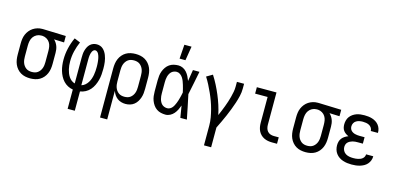

<svg xmlns="http://www.w3.org/2000/svg" viewBox="-82 -1280 4163 2020"><g transform="rotate(15 2000.0 -269.5)"><path d="M246 8Q219 8 192.5 2.5Q166 -3 143 -16.5Q120 -30 102.5 -50.5Q85 -71 74.5 -95.5Q64 -120 60 -146.5Q56 -173 56 -200V-320Q56 -346 59.5 -371.5Q63 -397 73 -420.5Q83 -444 99.5 -464.5Q116 -485 137.5 -499Q159 -513 184 -520.5Q209 -528 235 -528H250L494 -520V-450L384 -454Q398 -441 408 -425.5Q418 -410 424.5 -392.5Q431 -375 433.5 -356.5Q436 -338 436 -320V-200Q436 -173 432 -146.5Q428 -120 417.5 -95.5Q407 -71 389.5 -50.5Q372 -30 349 -16.5Q326 -3 299.5 2.5Q273 8 246 8ZM246 -62Q263 -62 279.5 -66Q296 -70 309.5 -80Q323 -90 333 -104Q343 -118 348.5 -134Q354 -150 356 -166.5Q358 -183 358 -200V-320Q358 -344 354 -367.5Q350 -391 337.5 -411Q325 -431 304 -443.5Q283 -456 259 -458H242Q217 -458 194.5 -446Q172 -434 158 -414Q144 -394 139 -369.5Q134 -345 134 -320V-200Q134 -183 136 -166.5Q138 -150 143.5 -134Q149 -118 159 -104Q169 -90 182.5 -80Q196 -70 212.5 -66Q229 -62 246 -62Z M711 215V5Q681 0 654.5 -14Q628 -28 607.5 -50Q587 -72 573 -99Q559 -126 550.5 -155Q542 -184 538.5 -214Q535 -244 535 -274Q535 -337 549.5 -399.5Q564 -462 591 -520L656 -493Q633 -441 620 -386Q607 -331 607 -274Q607 -253 609 -232Q611 -211 616 -190Q621 -169 628.5 -149.5Q636 -130 648 -112Q660 -94 676.5 -81Q693 -68 714 -62V-343Q714 -363 715.5 -383Q717 -403 722.5 -422.5Q728 -442 737 -460Q746 -478 760.5 -492Q775 -506 794 -513Q813 -520 833 -520Q852 -520 869.5 -514Q887 -508 901 -495.5Q915 -483 925 -467.5Q935 -452 942 -434.5Q949 -417 953.5 -399Q958 -381 960.5 -363Q963 -345 964 -326.5Q965 -308 965 -289Q965 -258 962.5 -226.5Q960 -195 952 -164.5Q944 -134 930.5 -105.5Q917 -77 896.5 -53.5Q876 -30 848 -15Q820 0 789 5V215ZM786 -62Q808 -68 825.5 -83Q843 -98 855 -117Q867 -136 874.5 -157.5Q882 -179 886 -201Q890 -223 891.5 -245.5Q893 -268 893 -291Q893 -302 892.5 -314Q892 -326 891 -337.5Q890 -349 888.5 -361Q887 -373 884.5 -384.5Q882 -396 878.5 -407Q875 -418 869.5 -428.5Q864 -439 854.5 -447Q845 -455 833 -455Q822 -455 813.5 -447Q805 -439 800.5 -429.5Q796 -420 793 -409Q790 -398 788.5 -387Q787 -376 786.5 -365Q786 -354 786 -343Z M1064 215V-320Q1064 -347 1068 -373.5Q1072 -400 1082.5 -424.5Q1093 -449 1110.5 -469.5Q1128 -490 1151 -503.5Q1174 -517 1200.5 -522.5Q1227 -528 1254 -528Q1281 -528 1307.5 -522.5Q1334 -517 1357 -503.5Q1380 -490 1397.5 -469.5Q1415 -449 1425.5 -424.5Q1436 -400 1440 -373.5Q1444 -347 1444 -320V-200Q1444 -175 1441.5 -150.5Q1439 -126 1431 -102.5Q1423 -79 1410 -58Q1397 -37 1377.5 -21.5Q1358 -6 1334 1Q1310 8 1285 8Q1261 8 1238 1.5Q1215 -5 1196 -19Q1177 -33 1163.5 -53Q1150 -73 1142 -96V215ZM1254 -62Q1271 -62 1287.5 -66Q1304 -70 1317.5 -80Q1331 -90 1341 -104Q1351 -118 1356.5 -134Q1362 -150 1364 -166.5Q1366 -183 1366 -200V-320Q1366 -337 1364 -353.5Q1362 -370 1356.5 -386Q1351 -402 1341 -416Q1331 -430 1317.5 -440Q1304 -450 1287.5 -454Q1271 -458 1254 -458Q1237 -458 1220.5 -454Q1204 -450 1190.5 -440Q1177 -430 1167 -416Q1157 -402 1151.5 -386Q1146 -370 1144 -353.5Q1142 -337 1142 -320V-200Q1142 -183 1144 -166.5Q1146 -150 1151.5 -134Q1157 -118 1167 -104Q1177 -90 1190.5 -80Q1204 -70 1220.5 -66Q1237 -62 1254 -62Z M1720 8Q1695 8 1669.5 2Q1644 -4 1623 -18.5Q1602 -33 1587 -54.5Q1572 -76 1563 -100Q1554 -124 1551 -149Q1548 -174 1548 -200V-320Q1548 -346 1551 -371Q1554 -396 1563 -420Q1572 -444 1587 -465.5Q1602 -487 1623 -501.5Q1644 -516 1669.5 -522Q1695 -528 1720 -528Q1746 -528 1769.5 -516.5Q1793 -505 1810 -485.5Q1827 -466 1838.5 -443Q1850 -420 1859 -396Q1864 -427 1869 -458Q1874 -489 1879 -520H1950Q1937 -456 1924.5 -391.5Q1912 -327 1898 -263Q1913 -198 1925.5 -132Q1938 -66 1952 0H1881Q1876 -32 1870.5 -64Q1865 -96 1860 -128V-129Q1851 -104 1839.5 -80.5Q1828 -57 1811 -37Q1794 -17 1770 -4.5Q1746 8 1720 8ZM1720 -62Q1736 -62 1750 -69.5Q1764 -77 1774 -89Q1784 -101 1791 -115Q1798 -129 1804 -143.5Q1810 -158 1814.5 -173Q1819 -188 1823 -203Q1827 -218 1830.5 -233Q1834 -248 1837 -264Q1833 -283 1828 -303Q1823 -323 1817 -342.5Q1811 -362 1804 -380.5Q1797 -399 1786 -416Q1775 -433 1757.5 -445.5Q1740 -458 1720 -458Q1705 -458 1689.5 -452.5Q1674 -447 1663 -436.5Q1652 -426 1644.5 -411.5Q1637 -397 1633 -382Q1629 -367 1627.5 -351.5Q1626 -336 1626 -320V-200Q1626 -184 1627.5 -168.5Q1629 -153 1633 -138Q1637 -123 1644.5 -108.5Q1652 -94 1663 -83.5Q1674 -73 1689.5 -67.5Q1705 -62 1720 -62ZM1712 -600 1723 -754H1801L1776 -600Z M2196 215V0Q2196 -44 2188.5 -87Q2181 -130 2170 -172Q2159 -214 2144 -255Q2129 -296 2111 -336Q2093 -376 2073 -415Q2053 -454 2030 -490L2095 -528Q2124 -483 2148.5 -435Q2173 -387 2194 -337Q2215 -287 2231.5 -236Q2248 -185 2259 -132Q2271 -159 2282 -186Q2293 -213 2303.5 -240.5Q2314 -268 2323 -296Q2332 -324 2339.5 -352.5Q2347 -381 2352.5 -410Q2358 -439 2358 -468V-520H2436V-468Q2436 -426 2426.5 -385.5Q2417 -345 2404 -305.5Q2391 -266 2376 -227.5Q2361 -189 2344.5 -150.5Q2328 -112 2310 -74.5Q2292 -37 2274 0V215Z M2934 0H2880Q2857 0 2834.5 -4Q2812 -8 2791.5 -18Q2771 -28 2755 -44Q2739 -60 2729 -80.5Q2719 -101 2715 -123.5Q2711 -146 2711 -169V-450H2575V-520H2789V-169Q2789 -150 2794 -131Q2799 -112 2811.5 -97.5Q2824 -83 2842.5 -76.5Q2861 -70 2880 -70H2934Z M3246 8Q3219 8 3192.5 2.5Q3166 -3 3143 -16.5Q3120 -30 3102.5 -50.5Q3085 -71 3074.5 -95.5Q3064 -120 3060 -146.5Q3056 -173 3056 -200V-320Q3056 -346 3059.5 -371.5Q3063 -397 3073 -420.5Q3083 -444 3099.5 -464.5Q3116 -485 3137.5 -499Q3159 -513 3184 -520.5Q3209 -528 3235 -528H3250L3494 -520V-450L3384 -454Q3398 -441 3408 -425.5Q3418 -410 3424.5 -392.5Q3431 -375 3433.5 -356.5Q3436 -338 3436 -320V-200Q3436 -173 3432 -146.5Q3428 -120 3417.5 -95.5Q3407 -71 3389.5 -50.5Q3372 -30 3349 -16.5Q3326 -3 3299.5 2.5Q3273 8 3246 8ZM3246 -62Q3263 -62 3279.5 -66Q3296 -70 3309.5 -80Q3323 -90 3333 -104Q3343 -118 3348.5 -134Q3354 -150 3356 -166.5Q3358 -183 3358 -200V-320Q3358 -344 3354 -367.5Q3350 -391 3337.5 -411Q3325 -431 3304 -443.5Q3283 -456 3259 -458H3242Q3217 -458 3194.5 -446Q3172 -434 3158 -414Q3144 -394 3139 -369.5Q3134 -345 3134 -320V-200Q3134 -183 3136 -166.5Q3138 -150 3143.5 -134Q3149 -118 3159 -104Q3169 -90 3182.5 -80Q3196 -70 3212.5 -66Q3229 -62 3246 -62Z M3747 8Q3723 8 3699.5 5Q3676 2 3653 -5.5Q3630 -13 3610 -26.5Q3590 -40 3575.5 -59.5Q3561 -79 3554.5 -102Q3548 -125 3548 -149Q3548 -170 3553.5 -190Q3559 -210 3572 -226Q3585 -242 3602.5 -253Q3620 -264 3639 -271Q3623 -278 3608 -288.5Q3593 -299 3582.5 -313.5Q3572 -328 3568 -345.5Q3564 -363 3564 -381Q3564 -403 3570 -425Q3576 -447 3589 -464.5Q3602 -482 3620.5 -495Q3639 -508 3660 -515.5Q3681 -523 3703 -525.5Q3725 -528 3747 -528Q3768 -528 3789.5 -525.5Q3811 -523 3831.5 -516.5Q3852 -510 3870.5 -498.5Q3889 -487 3902.5 -470Q3916 -453 3923 -432.5Q3930 -412 3930 -390V-385H3852V-388Q3852 -405 3841.5 -420.5Q3831 -436 3815.5 -444Q3800 -452 3782.5 -455Q3765 -458 3747 -458Q3729 -458 3710.5 -454.5Q3692 -451 3676 -441.5Q3660 -432 3651 -415.5Q3642 -399 3642 -380Q3642 -368 3646 -356Q3650 -344 3658.5 -335Q3667 -326 3678 -320Q3689 -314 3701 -311Q3713 -308 3725.5 -306.5Q3738 -305 3750 -305H3806V-235H3750Q3736 -235 3722 -234Q3708 -233 3694 -229Q3680 -225 3667.5 -218.5Q3655 -212 3645 -202Q3635 -192 3630.5 -178.5Q3626 -165 3626 -150Q3626 -129 3636.5 -110Q3647 -91 3665.5 -80Q3684 -69 3705 -65.5Q3726 -62 3747 -62Q3760 -62 3773 -63Q3786 -64 3799 -67Q3812 -70 3824 -75Q3836 -80 3846 -88.5Q3856 -97 3862 -109Q3868 -121 3868 -134V-135H3946V-132Q3946 -109 3937.5 -87.5Q3929 -66 3914 -49Q3899 -32 3879 -21Q3859 -10 3837 -3.5Q3815 3 3792.5 5.5Q3770 8 3747 8Z"/></g></svg>

Font: Iosevka srxl
Style: Regular
Weight: 400
Monospace: yes
Designer: Belleve Invis
Foundry: Belleve Invis
Version: Version 33.0.1; ttfautohint (v1.8.3)